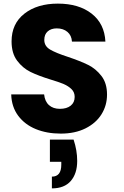

<svg xmlns="http://www.w3.org/2000/svg" viewBox="-20 -732 687 1062"><path d="M316 7Q239 7 178 -18Q117 -43 80.5 -92Q44 -141 42 -210H224Q228 -171 251 -150.5Q274 -130 311 -130Q349 -130 371 -147.5Q393 -165 393 -196Q393 -222 375.5 -239Q358 -256 332.5 -267Q307 -278 260 -292Q192 -313 149 -334Q106 -355 75 -396Q44 -437 44 -503Q44 -601 115 -656.5Q186 -712 300 -712Q416 -712 487 -656.5Q558 -601 563 -502H378Q376 -536 353 -555.5Q330 -575 294 -575Q263 -575 244 -558.5Q225 -542 225 -511Q225 -477 257 -458Q289 -439 357 -417Q425 -394 467.5 -373Q510 -352 541 -312Q572 -272 572 -209Q572 -149 541.5 -100Q511 -51 453 -22Q395 7 316 7ZM387 40Q407 100 407 158Q407 228 371.5 269Q336 310 267 310V245Q319 245 319 179V163H256V40Z"/></svg>

Font: MSTAGE
Style: Bold
Weight: 700
Designer: Ninad Kale (Devanagari), Jonny Pinhorn (Latin)
Foundry: Indian Type Foundry
Version: 4.004